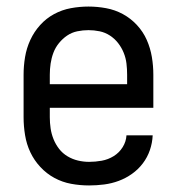

<svg xmlns="http://www.w3.org/2000/svg" viewBox="-20 -558 540 586"><path d="M252 8Q275 8 298 5Q321 2 342.5 -6Q364 -14 383 -27.5Q402 -41 416 -59.5Q430 -78 437.5 -100Q445 -122 446 -145H366Q365 -126 354.5 -109Q344 -92 327 -81.5Q310 -71 290.5 -67.5Q271 -64 252 -64Q235 -64 218 -68Q201 -72 186 -81Q171 -90 160.5 -103.5Q150 -117 143.5 -133Q137 -149 134.5 -166Q132 -183 132 -200V-229H448V-330Q448 -357 443.5 -384Q439 -411 428 -436Q417 -461 398 -481.5Q379 -502 355 -515Q331 -528 304 -533Q277 -538 250 -538Q223 -538 196 -533Q169 -528 145 -515Q121 -502 102.5 -481.5Q84 -461 72.5 -436Q61 -411 56.5 -384Q52 -357 52 -330V-200Q52 -173 56.5 -145.5Q61 -118 72.5 -93.5Q84 -69 103 -48.5Q122 -28 146 -15Q170 -2 197 3Q224 8 252 8ZM132 -301V-330Q132 -347 134.5 -364Q137 -381 143 -397Q149 -413 160 -426.5Q171 -440 185 -449.5Q199 -459 216 -462.5Q233 -466 250 -466Q267 -466 284 -462.5Q301 -459 315.5 -449.5Q330 -440 340.5 -426.5Q351 -413 357.5 -397Q364 -381 366 -364Q368 -347 368 -330V-301Z"/></svg>

Font: Iosevka SS09
Style: Regular
Weight: 400
Monospace: yes
Designer: Belleve Invis
Foundry: Belleve Invis
Version: Version 5.2.1; ttfautohint (v1.8.3)